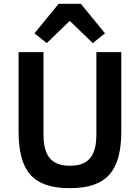

<svg xmlns="http://www.w3.org/2000/svg" viewBox="-20 -970 729 1002"><path d="M77 -698V-286C77 -81 148 12 344 12C540 12 613 -81 613 -286V-698H483V-269C483 -160 445 -105 345 -105C245 -105 207 -160 207 -269V-698ZM286 -950 160 -796 224 -745 344 -861 464 -745 528 -796 402 -950Z"/></svg>

Font: IBM Plex Devanagari Medium
Style: Regular
Weight: 600
Designer: Mike Abbink, Paul van der Laan, Pieter van Rosmalen, Erin McLaughlin
Foundry: Bold Monday
Version: Version 1.0